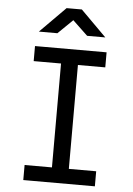

<svg xmlns="http://www.w3.org/2000/svg" viewBox="-62 -996 724 1042"><g transform="rotate(5 300.0 -475.0)"><path d="M105 0V-82H254V-648H105V-730H495V-648H346V-82H495V0ZM119 -810 258 -950H341L481 -810H382L300 -888L220 -810Z"/></g></svg>

Font: JetBrains Mono
Style: Regular
Weight: 400
Monospace: yes
Designer: Philipp Nurullin, Konstantin Bulenkov
Foundry: JetBrains
Version: Version 2.305